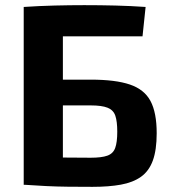

<svg xmlns="http://www.w3.org/2000/svg" viewBox="-20 -717 664 745"><path d="M545 -690 533 -576H224V0H72V-690Q132 -694 191.5 -695.5Q251 -697 307 -697Q369 -697 428 -695.5Q487 -694 545 -690ZM332 -408Q428 -408 484 -389Q540 -370 564 -325Q588 -280 588 -200Q588 -135 573 -94Q558 -53 527 -31Q496 -9 449 -0.5Q402 8 339 8Q288 8 244 7.5Q200 7 159.5 5Q119 3 76 0L90 -108Q114 -107 178.5 -106Q243 -105 332 -105Q374 -105 396.5 -113Q419 -121 427 -143Q435 -165 435 -206Q435 -246 427.5 -268Q420 -290 397.5 -299Q375 -308 332 -308H89V-408Z"/></svg>

Font: Exo 2
Style: Bold
Weight: 700
Designer: Natanael Gama
Foundry: Natanael Gama
Version: Version 2.010